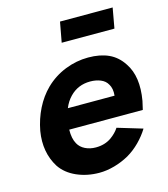

<svg xmlns="http://www.w3.org/2000/svg" viewBox="-119 -889 872 997"><g transform="rotate(-15 317.0 -390.0)"><path d="M560.5 -687.5H277L297 -796H580ZM213.5 -164.5Q226 -141.5 251.5 -129Q277 -116.5 308.5 -116.5Q357 -116.5 392.5 -141.5Q421 -162 437.5 -187.5L572 -147Q551 -112.5 520 -81.2Q489 -50 453 -29Q415.5 -8 373.5 3.8Q331.5 15.5 292.5 15.5Q226.5 15.5 171 -9Q115.5 -33.5 85.5 -78Q32.5 -162.5 51 -274Q62.5 -336 89.5 -390Q116.5 -444 157.5 -484.5Q204.5 -530 265 -554Q325.5 -578 389.5 -578Q453.5 -578 499.2 -557Q545 -536 575 -489.5Q626 -414 604 -287.5L593.5 -241.5H198Q197 -193.5 213.5 -164.5ZM257.5 -409.5Q234 -385.5 220 -351H471Q475 -389.5 459.5 -413.5Q448 -434.5 423 -444.8Q398 -455 367.5 -455Q301.5 -455 257.5 -409.5Z"/></g></svg>

Font: Russisch Sans ExtraBold
Style: Italic
Weight: 800
Width: 4
Italic angle: -10°
Designer: Michael Sharanda (font) & Cristiano Sobral (main changes)
Foundry: Michael Sharanda
Version: Version 2.00;September 8, 2020;FontCreator 13.0.0.2681 64-bi